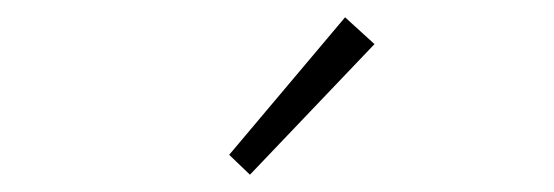

<svg xmlns="http://www.w3.org/2000/svg" viewBox="-20 -774 640 222"><path d="M269 -572 245 -595 379 -754 413 -723Z"/></svg>

Font: TypoPRO Source Code Pro
Style: Regular
Weight: 300
Monospace: yes
Designer: Paul D. Hunt, Teo Tuominen
Foundry: Adobe Systems Incorporated
Version: Version 2.010;PS 1.0;hotconv 1.0.84;makeotf.lib2.5.63406